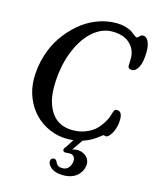

<svg xmlns="http://www.w3.org/2000/svg" viewBox="-135 -804 909 1119"><g transform="rotate(15 319.5 -244.5)"><path d="M322.3 13.2Q266.1 13.2 215.1 -9Q164.1 -31.2 126.7 -69.6Q89.4 -107.9 67.4 -162.1Q45.4 -216.3 45.4 -276.9Q45.4 -348.1 65.9 -415.5Q86.4 -482.9 123 -535.9Q159.7 -588.9 207 -629.2Q254.4 -669.4 311 -691.2Q367.7 -712.9 425.8 -712.9Q458 -712.9 484.4 -705.1Q510.7 -697.3 523.4 -687.7Q536.1 -678.2 546.4 -670.4Q556.6 -662.6 561 -662.6Q566.9 -662.6 575.7 -672.9Q584.5 -683.1 594.7 -683.1Q615.2 -683.1 627.2 -659.9Q639.2 -636.7 639.2 -599.6Q639.2 -536.6 622.8 -504.4Q606.4 -472.2 582.5 -472.2Q562 -472.2 559.1 -488.8Q558.6 -496.1 559.8 -512.2Q561 -528.3 560.5 -540.5Q558.6 -592.3 521.2 -625.7Q483.9 -659.2 417 -659.2Q351.1 -659.2 294.7 -607.2Q238.3 -555.2 204.6 -462.9Q170.9 -370.6 170.9 -259.3Q170.9 -163.1 213.9 -103.5Q256.8 -43.9 340.3 -43.9Q382.3 -43.9 417.2 -57.9Q452.1 -71.8 472.7 -90.6Q493.2 -109.4 508.3 -133.1Q523.4 -156.7 529.1 -171.1Q534.7 -185.5 537.1 -196.3Q541.5 -211.4 546.1 -218Q550.8 -224.6 560.5 -224.6Q592.3 -224.6 592.3 -175.8Q592.3 -147.5 583.7 -120.4Q575.2 -93.3 560.1 -75.2Q547.9 -59.6 537.6 -59.6Q535.2 -59.6 530.8 -61Q526.4 -62.5 522.9 -62.5Q520 -62.5 507.1 -51.5Q494.1 -40.5 468.5 -24.9Q442.9 -9.3 412.6 0L367.7 65.4Q382.8 60.1 397 60.1Q426.3 60.1 449.2 77.9Q472.2 95.7 472.2 127Q472.2 142.6 465.6 158.7Q459 174.8 445.8 189.9Q432.6 205.1 408.9 214.6Q385.3 224.1 355.5 224.1Q308.6 224.1 283.9 205.3Q259.3 186.5 259.3 164.6Q259.3 155.3 265.4 149.7Q271.5 144 279.3 144Q292 144 299.3 160.2Q308.6 185.5 339.4 185.5Q366.2 185.5 379.4 166.5Q392.6 147.5 392.6 126Q392.6 108.9 383.5 100.1Q374.5 91.3 360.4 91.3Q356 91.3 347.9 92Q339.8 92.8 335.9 92.8Q318.4 92.8 318.4 79.1Q318.4 74.7 320.1 71.5Q321.8 68.4 326.7 62.3Q331.5 56.2 335 51.3L360.4 10.7Q339.8 13.2 322.3 13.2Z"/></g></svg>

Font: Cooper* Medium
Style: Italic
Weight: 500
Italic angle: -7°
Designer: Owen Earl
Foundry: indestructible type*
Version: Version 0.001